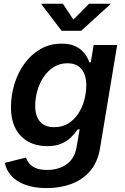

<svg xmlns="http://www.w3.org/2000/svg" viewBox="-20 -781 662 1017"><path d="M227.5 215.3Q159.7 215.3 112.5 197.3Q65.4 179.2 38.8 148.7Q12.2 118.2 5.9 81.5L117.2 53.7Q122.6 69.3 134.5 84.2Q146.5 99.1 169.2 109.1Q191.9 119.1 229 119.1Q291 119.1 333 88.9Q375 58.6 385.3 0L401.9 -96.2L391.1 -95.2Q377 -73.7 356 -53.5Q335 -33.2 304.4 -20Q273.9 -6.8 230 -6.8Q173.8 -6.8 130.4 -30.3Q86.9 -53.7 62.5 -99.9Q38.1 -146 38.1 -213.4Q38.1 -275.4 56.2 -335.2Q74.2 -395 109.1 -443.4Q144 -491.7 193.8 -520.8Q243.7 -549.8 306.6 -549.8Q342.8 -549.8 368.4 -540.3Q394 -530.8 411.1 -515.4Q428.2 -500 438.5 -482.7Q448.7 -465.3 453.6 -450.2L460.9 -451.7L476.1 -542.5H600.6L509.8 4.4Q497.6 77.6 457.8 124.3Q418 170.9 358.6 193.1Q299.3 215.3 227.5 215.3ZM267.1 -107.4Q310.1 -107.4 341.8 -127.2Q373.5 -147 394.8 -179.4Q416 -211.9 426.5 -251.2Q437 -290.5 437 -329.6Q437 -383.3 412.1 -414.6Q387.2 -445.8 337.4 -445.8Q295.9 -445.8 264.2 -425.5Q232.4 -405.3 210.4 -372.1Q188.5 -338.9 177.5 -299.1Q166.5 -259.3 166.5 -219.7Q166.5 -167 191.7 -137.2Q216.8 -107.4 267.1 -107.4ZM313 -761.2 368.7 -677.2 451.7 -761.2H564.5L564 -757.8L409.7 -617.7H306.6L199.7 -757.8L200.7 -761.2Z"/></svg>

Font: Inter 16pt SemiBold
Style: Italic
Weight: 600
Italic angle: -9.3988°
Version: Version 4.001;git-66647c0bb